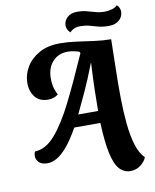

<svg xmlns="http://www.w3.org/2000/svg" viewBox="-106 -943 953 1182"><g transform="rotate(-10 370.0 -351.5)"><path d="M613 160Q573 160 545 129.5Q517 99 501.5 28Q486 -43 481 -164H318Q275 -88 239.5 -47.5Q204 -7 174 8.5Q144 24 119 24Q82 24 64.5 6Q47 -12 48 -35Q48 -50 55 -61Q122 -63 181.5 -131.5Q241 -200 302 -322.5Q363 -445 435 -609L430 -618Q416 -623 397 -627Q378 -631 359 -631Q301 -631 265.5 -593Q230 -555 228 -492Q227 -464 232.5 -438Q238 -412 253 -383Q240 -371 222.5 -366Q205 -361 191 -361Q134 -361 106.5 -399Q79 -437 81 -490Q82 -537 109 -583Q136 -629 189 -659.5Q242 -690 322 -690Q369 -690 423 -682.5Q477 -675 532 -667.5Q587 -660 636 -660Q635 -576 632.5 -482Q630 -388 631 -296Q632 -209 639.5 -132.5Q647 -56 664.5 2Q682 60 714 91Q707 114 679 137Q651 160 613 160ZM356 -239H480Q480 -291 482 -370Q484 -449 489 -537H487Q452 -445 417.5 -370Q383 -295 356 -239ZM636 -743Q599 -743 571.5 -750.5Q544 -758 518.5 -765Q493 -772 461 -772Q438 -772 421.5 -764Q405 -756 396 -745Q382 -759 378 -770Q374 -781 374 -792Q374 -820 396.5 -841.5Q419 -863 460 -863Q490 -863 517 -856Q544 -849 570.5 -841.5Q597 -834 626 -834Q650 -834 673.5 -841Q697 -848 706 -860Q717 -851 721.5 -839.5Q726 -828 726 -818Q726 -786 702 -764.5Q678 -743 636 -743Z"/></g></svg>

Font: Sansita Swashed SemiBold
Style: Regular
Weight: 600
Designer: Pablo Cosgaya
Foundry: Omnibus-Type
Version: Version 1.003; ttfautohint (v1.8.3)